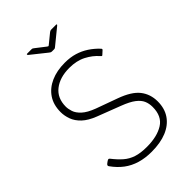

<svg xmlns="http://www.w3.org/2000/svg" viewBox="-279 -1060 1175 1175"><g transform="rotate(-45 309.0 -472.0)"><path d="M500 -627Q470 -662 424 -686Q378 -710 315 -710Q233 -710 182.5 -670.5Q132 -631 132 -557Q132 -538 140 -513Q148 -488 174.5 -463.5Q201 -439 254 -419L392 -369Q481 -337 517 -291Q553 -245 553 -182Q553 -121 523.5 -78Q494 -35 439.5 -12.5Q385 10 309 10Q254 10 208.5 -3.5Q163 -17 127 -44Q91 -71 61 -113Q57 -118 58.5 -123Q60 -128 67 -133L78 -141Q86 -146 90 -146Q94 -146 98 -141Q126 -105 154 -80.5Q182 -56 218.5 -44Q255 -32 309 -32Q398 -32 452.5 -66Q507 -100 507 -180Q507 -210 496.5 -234Q486 -258 458 -279.5Q430 -301 375 -322L224 -380Q170 -401 140 -429.5Q110 -458 98 -491Q86 -524 86 -556Q86 -619 115.5 -662.5Q145 -706 197 -729Q249 -752 318 -752Q365 -752 403 -740.5Q441 -729 474 -707.5Q507 -686 535 -656Q538 -653 539 -649.5Q540 -646 535 -642L513 -622Q509 -619 507 -620.5Q505 -622 500 -627ZM387 -948Q391 -951 394.5 -952.5Q398 -954 402 -954H443Q456 -954 444 -944L346 -864Q343 -862 339.5 -859Q336 -856 330 -856H312Q305 -856 301 -858.5Q297 -861 292 -865L193 -944Q189 -948 189.5 -951Q190 -954 195 -954H232Q237 -954 239.5 -953Q242 -952 247 -948L309 -900Q317 -894 319 -894Q321 -894 328 -900Z"/></g></svg>

Font: Libre Franklin Thin
Style: Regular
Weight: 100
Designer: Pablo Impallari, Rodrigo Fuenzalida, Nhung Nguyen
Foundry: Impallari Type
Version: Version 3.000